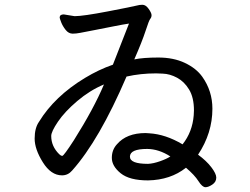

<svg xmlns="http://www.w3.org/2000/svg" viewBox="-20 -742 1040 798"><path d="M595.2 -61Q617.2 -62 645.5 -72Q673.8 -82 688 -91.8Q640.1 -122.6 591.8 -123Q520 -123 520 -90.8Q520 -61 595.2 -61ZM287.1 -159.2Q370.1 -291 412.1 -391.1Q353 -366.2 301 -322Q249 -277.8 220.9 -236.3Q192.9 -194.8 192.9 -176.8Q192.9 -133.8 226.1 -101.1Q232.9 -94.2 239 -94.2Q245.1 -94.2 287.1 -159.2ZM834 36.1Q820.8 36.1 804.9 11Q789.1 -14.2 752.9 -44.9Q689 5.9 595.2 7.8Q518.1 7.8 481.4 -22Q444.8 -51.8 444.8 -85.9Q444.8 -119.1 465.8 -142.1Q505.9 -189 585 -189L600.1 -188Q668 -184.1 738.8 -142.1Q779.8 -193.8 785.2 -263.2L786.1 -283.2Q786.1 -336.4 766.1 -369.6Q746.1 -402.8 716.1 -418.9Q686 -435.1 655.8 -436L628.9 -437Q564 -437 505.9 -423.8Q392.1 -158.7 279.8 -33.2Q262.7 -13.2 237.8 -13.2Q191.9 -13.2 158 -67.6Q124 -122.1 124 -166Q124 -210 142.1 -235.8Q207 -341.8 333 -418Q391.1 -453.1 449.2 -473.1L516.1 -644Q495.1 -641.1 452.6 -632.6Q410.2 -624 370.6 -616.5Q331.1 -608.9 313.5 -605.5Q295.9 -602.1 282.2 -602.1Q265.1 -602.1 252.7 -617.9Q240.2 -633.8 234.1 -649.9Q228 -666 228 -668.9Q228 -682.1 245.1 -682.1Q277.3 -676.3 290 -674.8Q325.2 -674.8 429.2 -694.8Q533.2 -714.8 546.6 -718.5Q560.1 -722.2 571.8 -722.2Q585.9 -722.2 597.9 -705.1Q609.9 -688 609.9 -679Q609.9 -669.9 604.5 -663.6Q599.1 -657.2 585 -613.5Q570.8 -569.8 538.1 -495.1Q575.2 -502.9 638.2 -502.9Q701.2 -502.9 748.5 -480.5Q795.9 -458 820.8 -422.9Q862.8 -363.8 862.8 -290Q862.8 -189 803.2 -99.1Q837.4 -74.2 858.2 -47.1Q878.9 -20 878.9 -3.9Q878.9 14.2 862.5 25.1Q846.2 36.1 834 36.1Z"/></svg>

Font: LXGW WenKai Screen R
Style: Regular
Weight: 400
Designer: Fontworks Inc.
Version: Version 1.235;May 31, 2022